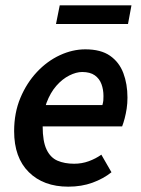

<svg xmlns="http://www.w3.org/2000/svg" viewBox="-20 -688 528 720"><path d="M236 12Q143 12 88 -42.5Q33 -97 33 -196Q33 -265 56.5 -321Q80 -377 118.5 -418Q157 -459 204.5 -481Q252 -503 300 -503Q358 -503 392.5 -479Q427 -455 442.5 -414Q458 -373 458 -322Q458 -300 455 -280.5Q452 -261 447.5 -244Q443 -227 438 -214H111L120 -294H364Q367 -305 367.5 -311.5Q368 -318 368 -328Q368 -352 360.5 -372.5Q353 -393 335.5 -405.5Q318 -418 288 -418Q266 -418 240 -405Q214 -392 191.5 -366.5Q169 -341 154.5 -302.5Q140 -264 140 -214Q140 -158 154.5 -127.5Q169 -97 195.5 -85.5Q222 -74 258 -74Q287 -74 313 -83.5Q339 -93 360 -108L398 -42Q368 -18 327 -3Q286 12 236 12ZM190 -598 204 -668H473L460 -598Z"/></svg>

Font: Source Sans 3 ExtraLight SemiBold
Style: Italic
Weight: 600
Italic angle: -11°
Version: Version 3.052;hotconv 1.1.0;makeotfexe 2.6.0